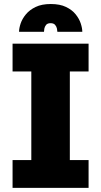

<svg xmlns="http://www.w3.org/2000/svg" viewBox="-20 -912 490 932"><path d="M41 0V-135H132V-565H41V-700H410V-565H319V-135H410V0ZM226.5 -892.5Q271 -892.5 300.5 -878.2Q330 -864 347.2 -842.5Q364.5 -821 372 -798Q379.5 -775 379.5 -757.5H258.5Q258.5 -763 256.5 -773Q254.5 -783 247.5 -791.2Q240.5 -799.5 225.5 -799.5Q210.5 -799.5 203.8 -791.2Q197 -783 195.2 -773Q193.5 -763 193.5 -757.5H72.5Q72.5 -775 80.2 -798Q88 -821 105.8 -842.5Q123.5 -864 153 -878.2Q182.5 -892.5 226.5 -892.5Z"/></svg>

Font: Trispace Condensed ExtraBold
Style: Regular
Weight: 800
Width: 3
Designer: Tyler Finck
Foundry: Etcetera Type Company
Version: Version 1.210; ttfautohint (v1.8.3)